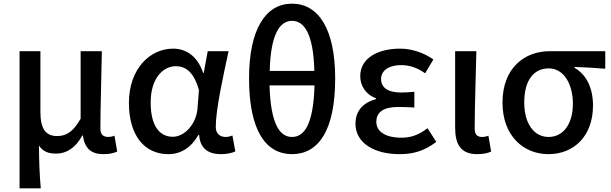

<svg xmlns="http://www.w3.org/2000/svg" viewBox="-20 -830 3344 1050"><path d="M87 200H203C196 117 194 66 193 -34C217 2 249 10 288 10C344 10 394 -22 430 -89H433C443 -19 478 13 545 13C581 13 602 7 621 -1L606 -88C594 -83 582 -81 573 -81C546 -81 529 -93 529 -126C529 -246 535 -407 537 -550H421V-181C377 -103 337 -86 292 -86C228 -86 201 -128 201 -218V-550H87Z M900 13C969 13 1025 -22 1065 -92H1069C1074 -18 1119 13 1188 13C1224 13 1250 6 1267 -2L1251 -89C1239 -84 1226 -81 1214 -81C1183 -81 1160 -99 1160 -136C1160 -231 1200 -411 1230 -550H1116L1094 -431H1091C1059 -527 994 -564 927 -564C800 -564 685 -454 685 -267C685 -87 772 13 900 13ZM925 -82C849 -82 804 -147 804 -269C804 -403 872 -468 942 -468C991 -468 1040 -440 1068 -337L1060 -236C1053 -152 990 -82 925 -82Z M1700 -363C1694 -149 1644 -81 1577 -81C1511 -81 1460 -149 1454 -363ZM1455 -442C1460 -645 1511 -716 1577 -716C1644 -716 1694 -645 1699 -442ZM1577 -810C1433 -810 1342 -671 1342 -401C1342 -117 1433 13 1577 13C1722 13 1813 -117 1813 -401C1813 -671 1722 -810 1577 -810Z M2164 13C2239 13 2298 -3 2366 -54L2318 -129C2269 -90 2223 -77 2176 -77C2088 -77 2038 -110 2038 -164C2038 -217 2078 -245 2157 -245C2185 -245 2214 -244 2246 -242V-328C2219 -326 2196 -324 2174 -324C2098 -324 2064 -353 2064 -398C2064 -447 2111 -474 2173 -474C2221 -474 2265 -458 2305 -429L2350 -505C2298 -541 2234 -564 2168 -564C2052 -564 1950 -516 1950 -413C1950 -363 1979 -313 2036 -293V-288C1973 -271 1924 -230 1924 -153C1924 -48 2027 13 2164 13Z M2590 13C2626 13 2647 7 2666 -1L2651 -88C2639 -83 2627 -81 2617 -81C2591 -81 2576 -93 2576 -126C2576 -246 2582 -407 2585 -550H2469V-133C2469 -41 2499 13 2590 13Z M2979 13C3118 13 3223 -85 3223 -253C3223 -350 3186 -423 3122 -459V-464C3182 -462 3229 -459 3290 -454V-550H2985C2852 -550 2728 -461 2728 -269C2728 -87 2843 13 2979 13ZM2980 -81C2902 -81 2847 -152 2847 -269C2847 -397 2903 -456 2981 -456C3066 -456 3113 -366 3113 -263C3113 -150 3059 -81 2980 -81Z"/></svg>

Font: Noto Sans CJK KR Medium
Style: Regular
Weight: 500
Designer: Ryoko NISHIZUKA (kana & ideographs); Paul D. Hunt (Latin, Greek & Cyrillic); Wenlong ZHANG (bopomofo); Sandoll Communica
Foundry: Adobe Systems Incorporated
Version: Version 1.004;PS 1.004;hotconv 1.0.82;makeotf.lib2.5.63406